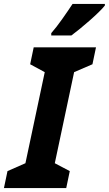

<svg xmlns="http://www.w3.org/2000/svg" viewBox="-49 -954 552 974"><path d="M-29 0 -11 -86 80 -126 178 -588 104 -628 122 -714H438L420 -628L327 -588L229 -126L305 -86L287 0ZM211 -774V-786Q236 -814 266 -856.5Q296 -899 319 -934H483V-926Q472 -912 451.5 -892Q431 -872 406 -850Q381 -828 356.5 -808Q332 -788 313 -774Z"/></svg>

Font: BC Sans
Style: Bold Italic
Weight: 700
Italic angle: -12°
Designer: Monotype Design Team
Province of B.C.
Foundry: Monotype Imaging Inc.
Version: Version 2.000;GOOG;noto-source:20170915:90ef993387c0